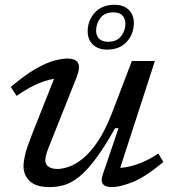

<svg xmlns="http://www.w3.org/2000/svg" viewBox="-20 -754 706 784"><path d="M400 -42.5 464 -230.5H450Q405.5 -151.5 369.2 -103.5Q333 -55.5 301.8 -31Q270.5 -6.5 241.5 1.8Q212.5 10 183 10Q127.5 10 101.8 -14.2Q76 -38.5 76 -75.5Q76 -94 82.5 -122Q89 -150 110 -203.5L213 -463L227.5 -433Q205.5 -434.5 177.5 -427.2Q149.5 -420 117.2 -404.2Q85 -388.5 48 -362.5L24 -399Q81.5 -447.5 125 -472.5Q168.5 -497.5 200.8 -506.2Q233 -515 256 -515Q288 -515 298.5 -497.2Q309 -479.5 292 -436.5L180 -155Q173 -138 169 -123.8Q165 -109.5 165 -99.5Q165 -82 178.8 -73Q192.5 -64 214.5 -64Q234 -64 260.8 -73Q287.5 -82 317.8 -106.2Q348 -130.5 378.5 -175.2Q409 -220 436.5 -290.5L518.5 -505H612.5L461 -38L440.5 -69Q463.5 -66.5 492.5 -71Q521.5 -75.5 555.5 -89Q589.5 -102.5 626.5 -127L647 -92.5Q571 -29 519.2 -9.5Q467.5 10 438.5 10Q409.5 10 400 -2.8Q390.5 -15.5 400 -42.5ZM447.5 -734.5Q484.5 -734.5 505.5 -714Q526.5 -693.5 526.5 -660.5Q526.5 -615.5 497.8 -583.5Q469 -551.5 417 -551.5Q380.5 -551.5 359.2 -572Q338 -592.5 338 -625.5Q338 -670 367 -702.2Q396 -734.5 447.5 -734.5ZM421.5 -583.5Q457 -583.5 474.5 -606.2Q492 -629 492 -656.5Q492 -679 479.5 -691.2Q467 -703.5 443 -703.5Q407.5 -703.5 390 -680.8Q372.5 -658 372.5 -629Q372.5 -607.5 385.2 -595.5Q398 -583.5 421.5 -583.5Z"/></svg>

Font: Newsreader 7pt
Style: Italic
Weight: 400
Italic angle: -17°
Designer: Hugues Gentile
Foundry: Production Type
Version: Version 1.003